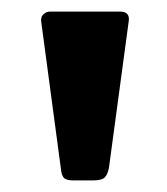

<svg xmlns="http://www.w3.org/2000/svg" viewBox="-20 -762 288 331"><path d="M168 -474Q166 -462 161 -456.5Q156 -451 141 -451H106Q94 -451 90 -455.5Q86 -460 85 -471L51 -725Q50 -733 55 -737.5Q60 -742 66 -742H187Q204 -742 202 -726Z"/></svg>

Font: Libre Franklin
Style: Bold
Weight: 700
Designer: Pablo Impallari, Rodrigo Fuenzalida, Nhung Nguyen
Foundry: Impallari Type
Version: Version 3.000